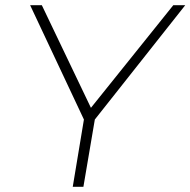

<svg xmlns="http://www.w3.org/2000/svg" viewBox="-20 -719 733 739"><path d="M693 -699 345 -259 301 0H260L303 -259L96 -699H141L330 -304L647 -699Z"/></svg>

Font: TypoPRO Montserrat
Style: Italic
Weight: 275
Italic angle: -11.3°
Designer: Julieta Ulanovsky
Foundry: Julieta Ulanovsky
Version: Version 6.001